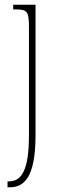

<svg xmlns="http://www.w3.org/2000/svg" viewBox="-20 -556 253 816"><path d="M12 240H21C81 240 131 201 131 18V-536H36V-516H47C97 -516 103 -506 103 -440V20C103 171 70 215 17 215H12Z"/></svg>

Font: Noto Serif Armenian ExtraCondensed Thin
Style: Regular
Weight: 100
Width: 2
Designer: Monotype Design Team
Foundry: Monotype Imaging Inc.
Version: Version 2.008